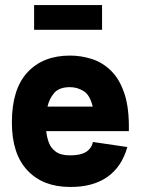

<svg xmlns="http://www.w3.org/2000/svg" viewBox="-20 -730 562 760"><path d="M115 -710H384V-612H115ZM348 -168 484 -148Q462 -69 404 -29Q346 11 257 10Q150 10 88.5 -55.5Q27 -121 27 -245Q27 -377 88.5 -443.5Q150 -510 257 -510Q301 -510 343.5 -496.5Q386 -483 420 -449.5Q454 -416 473 -358Q492 -300 490 -211H163Q165 -189 173 -166.5Q181 -144 201 -129.5Q221 -115 257 -115Q299 -115 320.5 -128.5Q342 -142 348 -168ZM257 -385Q214 -385 194.5 -362Q175 -339 168 -308H347Q336 -354 311 -369.5Q286 -385 257 -385Z"/></svg>

Font: Haskoy ExtraBold
Style: Regular
Weight: 800
Designer: Ertekin Erdin
Foundry: Ertekin Erdin
Version: Version 2.000; ttfautohint (v1.8.4.7-5d5b)